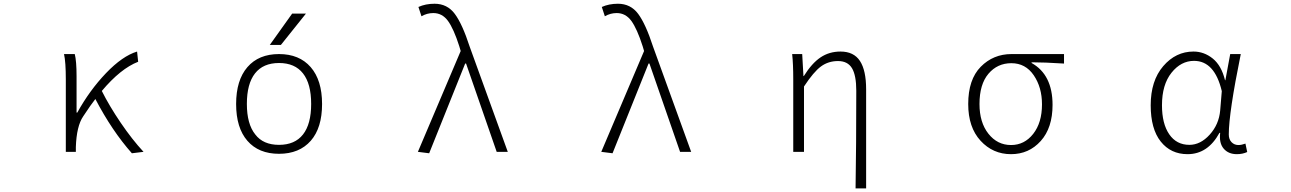

<svg xmlns="http://www.w3.org/2000/svg" viewBox="-20 -828 7040 1047"><path d="M762.7 0 699.2 7.8Q590.8 -114.3 500 -288.1Q476.6 -258.8 433.6 -193.4Q397.5 -140.6 393.6 -26.4V0H338.9V-394.5Q338.9 -490.2 329.1 -533.2H387.7Q397.5 -495.1 397.5 -412.1V-213.9H401.4Q468.8 -335.9 558.1 -429.2Q647.5 -522.5 727.5 -546.9L733.4 -491.2Q637.7 -454.1 535.2 -332Q576.2 -250 638.2 -158.7Q700.2 -67.4 762.7 0Z M1372.1 -94.7Q1415 -38.1 1501.5 -38.1Q1587.9 -38.1 1632.3 -94.7Q1676.8 -151.4 1676.8 -261.2Q1676.8 -371.1 1632.3 -427.7Q1587.9 -484.4 1501.5 -484.4Q1415 -484.4 1370.6 -427.7Q1326.2 -371.1 1326.2 -261.2Q1326.2 -151.4 1372.1 -94.7ZM1674.8 -60.5Q1612.3 10.7 1501.5 10.7Q1390.6 10.7 1329.1 -60.1Q1267.6 -130.9 1267.6 -260.7Q1267.6 -390.6 1329.1 -461.9Q1390.6 -533.2 1501.5 -533.2Q1612.3 -533.2 1674.3 -461.9Q1736.3 -390.6 1736.3 -260.7Q1736.3 -130.9 1674.8 -60.5ZM1573.2 -753.9H1648.4L1511.7 -583H1451.2Z M2320.3 7.8 2258.8 0 2492.2 -549.8 2484.4 -576.2Q2454.1 -670.9 2422.9 -713.9Q2391.6 -756.8 2342.8 -756.8Q2308.6 -756.8 2278.3 -739.3L2261.7 -790Q2300.8 -807.6 2349.6 -807.6Q2418.9 -807.6 2460 -752.4Q2501 -697.3 2541 -574.2L2749 0H2688.5L2521.5 -481.4H2516.6Z M3320.3 7.8 3258.8 0 3492.2 -549.8 3484.4 -576.2Q3454.1 -670.9 3422.9 -713.9Q3391.6 -756.8 3342.8 -756.8Q3308.6 -756.8 3278.3 -739.3L3261.7 -790Q3300.8 -807.6 3349.6 -807.6Q3418.9 -807.6 3460 -752.4Q3501 -697.3 3541 -574.2L3749 0H3688.5L3521.5 -481.4H3516.6Z M4703.1 199.2H4645.5Q4649.4 -36.1 4649.4 -333Q4649.4 -417 4626 -456.1Q4602.5 -495.1 4549.8 -495.1Q4497.1 -495.1 4457 -465.8Q4417 -436.5 4364.3 -356.4V0H4305.7V-394.5Q4305.7 -479.5 4299.8 -533.2H4354.5L4361.3 -413.1H4363.3Q4407.2 -483.4 4454.6 -515.1Q4502 -546.9 4563.5 -546.9Q4635.7 -546.9 4669.4 -495.6Q4703.1 -444.3 4703.1 -340.8Z M5493.2 12.7Q5394.5 12.7 5327.1 -60.5Q5259.8 -133.8 5259.8 -260.7Q5259.8 -394.5 5328.1 -463.9Q5396.5 -533.2 5496.1 -533.2H5782.2V-481.4Q5674.8 -488.3 5605.5 -488.3V-484.4Q5719.7 -420.9 5719.7 -255.9Q5719.7 -130.9 5655.3 -59.1Q5590.8 12.7 5493.2 12.7ZM5493.2 -37.1Q5566.4 -37.1 5614.3 -98.1Q5662.1 -159.2 5662.1 -258.8Q5662.1 -351.6 5617.2 -417.5Q5572.3 -483.4 5495.1 -483.4Q5418.9 -483.4 5370.1 -425.8Q5321.3 -368.2 5321.3 -260.7Q5321.3 -160.2 5370.1 -98.6Q5418.9 -37.1 5493.2 -37.1Z M6456.1 12.7Q6364.3 12.7 6309.6 -56.2Q6254.9 -125 6254.9 -253.9Q6254.9 -387.7 6323.2 -467.3Q6391.6 -546.9 6488.3 -546.9Q6545.9 -546.9 6593.3 -508.8Q6640.6 -470.7 6660.2 -390.6H6662.1L6688.5 -533.2H6746.1Q6680.7 -211.9 6680.7 -94.7Q6680.7 -68.4 6695.8 -52.7Q6710.9 -37.1 6733.4 -37.1Q6750 -37.1 6771.5 -44.9L6781.2 1Q6755.9 12.7 6724.6 12.7Q6678.7 12.7 6652.8 -17.6Q6627 -47.9 6633.8 -103.5H6629.9Q6566.4 12.7 6456.1 12.7ZM6465.8 -38.1Q6526.4 -38.1 6576.7 -93.8Q6627 -149.4 6633.8 -225.6L6642.6 -331.1Q6603.5 -496.1 6491.2 -496.1Q6419.9 -496.1 6368.2 -431.2Q6316.4 -366.2 6316.4 -253.9Q6316.4 -153.3 6356 -95.7Q6395.5 -38.1 6465.8 -38.1Z"/></svg>

Font: GenEi Gothic M Light
Style: Regular
Weight: 300
Designer: o_tamon (Modified); [Source Han Sans]
Ryoko NISHIZUKA  (kana & ideographs); Paul D. Hunt (Latin, Greek & Cyrillic); Wenl
Version: Version 1.1a;Original Version 1.004